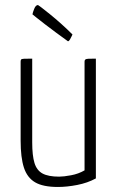

<svg xmlns="http://www.w3.org/2000/svg" viewBox="-20 -733 464 763"><path d="M210 10Q151 10 119.5 -8.5Q88 -27 75 -67Q62 -107 62 -174V-488Q62 -494 64 -496.5Q66 -499 75.5 -499.5Q85 -500 108 -500V-167Q108 -115 117 -85.5Q126 -56 149 -43.5Q172 -31 215 -31Q233 -31 262.5 -36.5Q292 -42 316 -56V-488Q316 -494 319 -496.5Q322 -499 331.5 -499.5Q341 -500 361 -500V-24Q328 -6 287 2Q246 10 210 10ZM250 -569Q228 -585 204 -602.5Q180 -620 159.5 -636Q139 -652 125 -663Q111 -674 109 -676Q110 -683 116 -698Q122 -713 131 -713Q132 -713 145 -703Q158 -693 178.5 -676.5Q199 -660 222.5 -639Q246 -618 268 -596Q268 -596 265 -589.5Q262 -583 258 -576Q254 -569 250 -569Z"/></svg>

Font: Yanone Kaffeesatz Light
Style: Regular
Weight: 300
Designer: Yanone (Cyrillic: Daniel Pouzeot, Huerta Tipografica, and Cyreal)
Foundry: Yanone
Version: Version 2.003